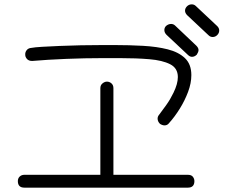

<svg xmlns="http://www.w3.org/2000/svg" viewBox="-20 -808 1040 882"><path d="M938 -646 840 -738Q830 -748 830 -759Q830 -770 839 -779Q848 -788 861 -788Q872 -788 880 -780L978 -688Q987 -679 987 -668Q987 -656 978 -647Q969 -638 957 -638Q946 -638 938 -646ZM843 -556 745 -648Q735 -658 735 -670Q735 -681 743 -689Q754 -698 766 -698Q777 -698 785 -690L882 -598Q892 -588 892 -578Q892 -573 889.5 -567.5Q887 -562 884 -557Q874 -547 862 -547Q852 -547 843 -556ZM715 -239Q704 -250 704 -263Q704 -273 711 -281Q732 -309 743 -324.5Q754 -340 761 -352Q768 -364 777 -382Q797 -423 797 -454Q797 -495 761.5 -513Q726 -531 666 -536Q606 -541 531 -541H452Q370 -541 284 -537.5Q198 -534 128 -528Q112 -528 104 -537Q96 -546 96 -556Q95 -568 102.5 -577.5Q110 -587 124 -588Q139 -591 174 -593Q209 -595 255 -597Q301 -599 352 -600Q403 -601 450 -601H508Q574 -601 637 -597.5Q700 -594 750 -581.5Q800 -569 829.5 -541Q859 -513 859 -463Q859 -426 844 -386Q829 -346 806 -309Q783 -272 757 -243Q749 -232 736 -232Q726 -232 715 -239ZM92 54Q62 54 62 24Q62 11 70.5 3Q79 -5 92 -5H441V-403Q441 -417 451 -425Q461 -433 471 -433Q483 -433 492 -425Q501 -417 501 -403V-5H843Q859 -5 866 4Q873 13 873 24Q873 54 843 54Z"/></svg>

Font: Hachi Maru Pop
Style: Regular
Weight: 400
Designer: Nontynet
Foundry: Nontynet
Version: Version 1.300